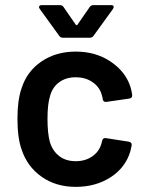

<svg xmlns="http://www.w3.org/2000/svg" viewBox="-20 -720 571 748"><path d="M275 8Q198 8 142 -31.5Q86 -71 64 -138Q48 -183 48 -258Q48 -330 64 -376Q85 -442 141.5 -480.5Q198 -519 275 -519Q353 -519 411 -480Q469 -441 488 -382Q493 -366 495 -350V-348Q495 -338 484 -336L394 -323H392Q383 -323 380 -333Q380 -338 379 -341Q377 -349 375 -355Q366 -383 339 -401Q312 -419 275 -419Q237 -419 210.5 -399.5Q184 -380 175 -346Q165 -314 165 -257Q165 -202 174 -168Q184 -133 210 -112.5Q236 -92 275 -92Q313 -92 340.5 -111.5Q368 -131 376 -164Q377 -166 377 -169Q378 -170 378 -172Q381 -182 389 -182Q390 -182 392 -182L482 -168Q487 -167 490 -164Q493 -161 493 -157Q493 -155 493 -154Q490 -138 488 -131Q469 -67 411 -29.5Q353 8 275 8ZM135 -685Q132 -690 132 -692Q132 -700 143 -700H214Q223 -700 228 -692L275 -624Q277 -622 279 -622Q281 -622 282 -624L329 -692Q334 -700 343 -700H413Q423 -700 423 -693Q423 -690 420 -685L344 -580Q339 -573 330 -573H225Q216 -573 211 -580Z"/></svg>

Font: LinhAnh SemBd
Style: Regular
Weight: 600
Monospace: yes
Designer: Jeremy Tribby
Foundry: Tribby Type
Version: Version 1.408